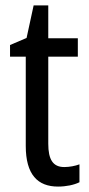

<svg xmlns="http://www.w3.org/2000/svg" viewBox="-20 -678 330 708"><path d="M217 -62C175 -62 158 -90 158 -148V-469H267V-537H158V-658H104L78 -538L17 -512V-469H75V-140C75 -34 119 10 194 10C224 10 253 4 273 -6V-72C257 -66 236 -62 217 -62Z"/></svg>

Font: Noto Sans Arabic UI Cn
Style: Regular
Weight: 400
Width: 3
Designer: Monotype Design Team, Nadine Chahine and Nizar Qandah
Foundry: Monotype Imaging Inc.
Version: Version 2.010